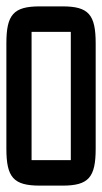

<svg xmlns="http://www.w3.org/2000/svg" viewBox="-20 -577 320 602"><path d="M176 5C258 5 280 -21 280 -111V-441C280 -531 258 -557 176 -557H105C22 -557 0 -531 0 -441V-111C0 -21 22 5 105 5ZM79 -477H202V-75H79Z"/></svg>

Font: Queering
Style: Regular
Weight: 400
Designer: Adam Naccarato
Foundry: adamnac
Version: Version 2.000;hotconv 1.0.109;makeotfexe 2.5.65596